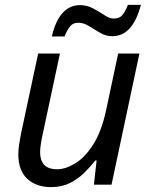

<svg xmlns="http://www.w3.org/2000/svg" viewBox="-20 -755 619 785"><path d="M189 10Q128 10 91.5 -24Q55 -58 55 -123Q55 -146 58.5 -166.5Q62 -187 66 -209L136 -536H225L153 -199Q144 -156 144 -132Q144 -100 160.5 -81.5Q177 -63 214 -63Q248 -63 287.5 -87Q327 -111 361 -164Q395 -217 414 -305L463 -536H550L436 0H364L375 -99H370Q351 -75 325.5 -49.5Q300 -24 266.5 -7Q233 10 189 10ZM192 -606Q206 -668 235 -701Q264 -734 307 -734Q336 -734 361 -720.5Q386 -707 407 -693Q428 -679 445 -679Q467 -679 479 -692Q491 -705 503 -735H556Q540 -673 511 -640Q482 -607 439 -607Q413 -607 389 -621Q365 -635 343.5 -648.5Q322 -662 300 -662Q279 -662 267 -648Q255 -634 244 -606Z"/></svg>

Font: Noto IKEA Latin
Style: Italic
Weight: 400
Italic angle: -12°
Designer: Monotype Design Team
Foundry: Monotype Imaging Inc.
Version: Version 1.0